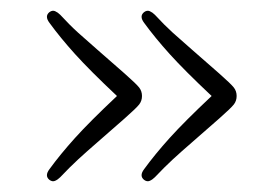

<svg xmlns="http://www.w3.org/2000/svg" viewBox="-20 -411 520 357"><path d="M420 -232.5Q420 -223.5 414.8 -216.8Q409.5 -210 388 -191Q357.5 -164 337.5 -146.8Q317.5 -129.5 301.5 -114.8Q285.5 -100 268 -81.5Q263.5 -77 258.5 -74.8Q253.5 -72.5 248 -76.5Q238.5 -84 248 -96.5Q268 -124 295.5 -154.5Q323 -185 373.5 -232.5Q323 -280 295.5 -310.5Q268 -341 248 -368.5Q238.5 -381 248 -388.5Q253.5 -392.5 258.5 -390.2Q263.5 -388 268 -383.5Q285.5 -364.5 301.5 -350Q317.5 -335.5 337.5 -318.2Q357.5 -301 388 -274Q409.5 -255 414.8 -248.2Q420 -241.5 420 -232.5ZM244 -232.5Q244 -223.5 238.8 -216.8Q233.5 -210 212 -191Q181.5 -164 161.5 -146.8Q141.5 -129.5 125.5 -114.8Q109.5 -100 92 -81.5Q87.5 -77 82.5 -74.8Q77.5 -72.5 72 -76.5Q62.5 -84 72 -96.5Q92 -124 119.5 -154.5Q147 -185 197.5 -232.5Q147 -280 119.5 -310.5Q92 -341 72 -368.5Q62.5 -381 72 -388.5Q77.5 -392.5 82.5 -390.2Q87.5 -388 92 -383.5Q109.5 -364.5 125.5 -350Q141.5 -335.5 161.5 -318.2Q181.5 -301 212 -274Q233.5 -255 238.8 -248.2Q244 -241.5 244 -232.5Z"/></svg>

Font: Fraunces 9pt SuperSoft Thin
Style: Regular
Weight: 100
Version: Version 1.000;[b76b70a41]